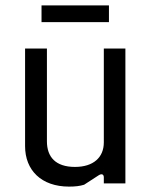

<svg xmlns="http://www.w3.org/2000/svg" viewBox="-20 -680 565 712"><path d="M236 12C259 12 276 10 292 5L346 -30C357 -37 365 -34 365 -22V0H445V-500H365V-152C365 -96 326 -61 258 -61C186 -61 154 -98 154 -156V-500H73V-138C73 -49 133 12 236 12ZM134 -598H384V-660H134Z"/></svg>

Font: Finlandica
Style: Regular
Weight: 400
Designer: Niklas Ekholm, Juho Hiilivirta, Jaakko Suomalainen
Foundry: Helsinki Type Studio
Version: Version 2.000;Glyphs 3.2 (3202)